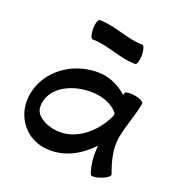

<svg xmlns="http://www.w3.org/2000/svg" viewBox="-200 -1042 1215 1250"><g transform="rotate(30 407.5 -417.0)"><path d="M220 -734C326 -752 434 -715 540 -734C551 -736 555 -767 549 -804C542 -840 528 -869 516 -866C410 -848 302 -885 196 -866C185 -864 181 -833 187 -796C194 -760 208 -731 220 -734ZM766 -34C724 -106 687 -183 687 -267C687 -356 708 -444 708 -533C708 -545 677 -555 640 -555C603 -555 573 -545 573 -533C573 -529 573 -525 573 -520C508 -560 433 -580 356 -566C160 -532 16 -359 49 -170C69 -58 160 27 272 34C408 41 521 -37 596 -153C601 -90 614 -27 649 34C655 44 686 37 718 18C750 0 772 -24 766 -34ZM282 -101C220 -104 153 -128 143 -186C120 -311 241 -409 380 -433C453 -446 531 -436 584 -389C585 -383 585 -377 586 -371C546 -219 430 -94 282 -101Z"/></g></svg>

Font: Nupuram Expanded Bold
Style: Regular
Weight: 700
Width: 7
Designer: Santhosh Thottingal (santhosh.thottingal@gmail.com)
Foundry: SMC
Version: Version 1.000